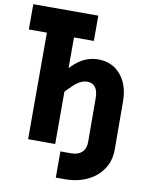

<svg xmlns="http://www.w3.org/2000/svg" viewBox="-98 -798 795 1047"><g transform="rotate(10 300.0 -275.0)"><path d="M285 180V35H345Q383 35 404 15Q425 -5 425 -41L424 -285Q424 -324 408.5 -344.5Q393 -365 363 -365Q325 -365 283 -323L250 -290V0H100V-590H0V-730H360V-590H250V-420L264 -434Q325 -495 402 -495Q480 -495 527 -439Q574 -383 574 -290L575 -25Q575 35 544.5 81.5Q514 128 459.5 154Q405 180 335 180Z"/></g></svg>

Font: JetBrains Mono Extra Bold
Style: Regular
Weight: 800
Monospace: yes
Designer: Philipp Nurullin, Konstantin Bulenkov
Foundry: JetBrains
Version: 2.002